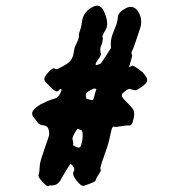

<svg xmlns="http://www.w3.org/2000/svg" viewBox="-20 -645 640 685"><path d="M357.4 -540C365.2 -552.7 364.3 -573.2 352.5 -600.6C345.7 -617.2 336.9 -625 325.2 -625C317.4 -624 309.6 -620.1 298.8 -613.3C285.2 -602.5 276.4 -588.9 273.4 -573.2L269.5 -548.8C263.7 -533.2 260.7 -522.5 261.7 -517.6C262.7 -512.7 257.8 -499 247.1 -477.5C246.1 -475.6 245.1 -467.8 242.2 -453.1C239.3 -437.5 231.4 -424.8 216.8 -416C193.4 -401.4 179.7 -395.5 176.8 -399.4C172.9 -403.3 168 -401.4 161.1 -395.5C140.6 -377 133.8 -363.3 140.6 -355.5C147.5 -347.7 150.4 -343.8 151.4 -343.8C170.9 -321.3 183.6 -314.5 188.5 -321.3C193.4 -328.1 197.3 -329.1 200.2 -325.2C195.3 -311.5 191.4 -303.7 186.5 -299.8C182.6 -295.9 180.7 -294.9 179.7 -294.9C160.2 -289.1 145.5 -283.2 136.7 -278.3C127.9 -274.4 124 -272.5 123 -271.5C104.5 -259.8 94.7 -250 94.7 -240.2C94.7 -236.3 95.7 -232.4 97.7 -229.5C106.4 -217.8 111.3 -211.9 112.3 -210.9C116.2 -203.1 125 -198.2 137.7 -197.3C150.4 -195.3 156.2 -184.6 155.3 -163.1C155.3 -162.1 150.4 -146.5 139.6 -116.2C128.9 -85.9 123 -66.4 122.1 -56.6C121.1 -38.1 120.1 -27.3 118.2 -22.5C115.2 -17.6 119.1 -9.8 129.9 2C140.6 13.7 146.5 19.5 151.4 19.5L152.3 18.6L159.2 16.6C174.8 17.6 185.5 12.7 193.4 2L204.1 -16.6C214.8 -35.2 221.7 -46.9 225.6 -51.8C229.5 -57.6 230.5 -60.5 232.4 -60.5C244.1 -49.8 248 -41 243.2 -34.2C238.3 -27.3 241.2 -16.6 252 -2C264.6 13.7 273.4 20.5 280.3 17.6C287.1 14.6 292 13.7 293.9 12.7C310.5 6.8 320.3 2.9 321.3 -2C322.3 -5.9 324.2 -10.7 328.1 -16.6C337.9 -31.2 341.8 -38.1 338.9 -40C335.9 -42 339.8 -56.6 350.6 -85.9C351.6 -88.9 353.5 -95.7 358.4 -108.4C363.3 -121.1 369.1 -141.6 375 -169.9C377.9 -186.5 381.8 -194.3 385.7 -193.4C389.6 -192.4 393.6 -191.4 396.5 -192.4C419.9 -196.3 434.6 -198.2 440.4 -197.3C446.3 -196.3 450.2 -200.2 453.1 -209C460 -230.5 460.9 -246.1 454.1 -255.9C447.3 -265.6 436.5 -276.4 423.8 -289.1C413.1 -299.8 412.1 -307.6 419.9 -314.5C427.7 -321.3 434.6 -326.2 440.4 -328.1C455.1 -324.2 463.9 -322.3 466.8 -323.2C468.8 -324.2 472.7 -327.1 479.5 -331.1C497.1 -341.8 505.9 -351.6 504.9 -360.4C504.9 -363.3 504.9 -365.2 502.9 -368.2C496.1 -378.9 491.2 -384.8 488.3 -387.7C465.8 -405.3 453.1 -413.1 450.2 -410.2C448.2 -407.2 445.3 -407.2 440.4 -406.2C448.2 -431.6 452.1 -445.3 451.2 -448.2C450.2 -451.2 449.2 -453.1 449.2 -454.1C449.2 -460 450.2 -463.9 451.2 -463.9C453.1 -463.9 462.9 -491.2 480.5 -545.9C486.3 -565.4 484.4 -585 473.6 -602.5C462.9 -620.1 448.2 -625 429.7 -616.2C410.2 -605.5 400.4 -594.7 400.4 -583C399.4 -570.3 396.5 -558.6 390.6 -545.9C383.8 -529.3 377.9 -514.6 376 -501C375 -487.3 375 -478.5 376 -473.6C375 -472.7 370.1 -463.9 358.4 -446.3C346.7 -428.7 340.8 -418.9 338.9 -418C320.3 -409.2 316.4 -412.1 326.2 -426.8C335.9 -441.4 340.8 -449.2 340.8 -450.2C336.9 -463.9 336.9 -473.6 339.8 -479.5C342.8 -485.4 343.8 -490.2 344.7 -492.2C346.7 -502.9 347.7 -509.8 345.7 -512.7C343.8 -515.6 348.6 -524.4 357.4 -540ZM315.4 -329.1C322.3 -329.1 325.2 -327.1 323.2 -324.2C321.3 -320.3 319.3 -313.5 316.4 -301.8C315.4 -297.9 314.5 -293.9 312.5 -290C310.5 -286.1 301.8 -288.1 287.1 -293.9C287.1 -294.9 287.1 -298.8 286.1 -305.7C285.2 -312.5 294.9 -321.3 315.4 -329.1ZM255.9 -185.5C258.8 -184.6 263.7 -183.6 269.5 -180.7C275.4 -177.7 276.4 -165 273.4 -142.6C272.5 -136.7 270.5 -130.9 267.6 -123C264.6 -116.2 255.9 -117.2 240.2 -127C242.2 -131.8 241.2 -138.7 239.3 -145.5C236.3 -152.3 242.2 -165 255.9 -185.5Z"/></svg>

Font: Hermetico
Style: Regular
Weight: 400
Version: Version 1.0